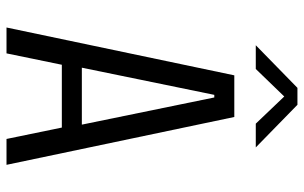

<svg xmlns="http://www.w3.org/2000/svg" viewBox="-192 -742 934 590"><g transform="rotate(90 275.0 -447.0)"><path d="M486.5 0H407L372 -170H179L144 0H64.5L211.5 -700H339.5ZM271.5 -638.5 188 -231.5H363L279.5 -638.5ZM119 -766 250 -894H302L433 -766H360L276.5 -853.5L192 -766Z"/></g></svg>

Font: Trispace SemiCondensed Light
Style: Regular
Weight: 300
Width: 4
Designer: Tyler Finck
Foundry: Etcetera Type Company
Version: Version 1.210; ttfautohint (v1.8.3)